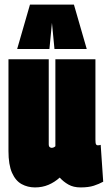

<svg xmlns="http://www.w3.org/2000/svg" viewBox="-20 -809 473 839"><path d="M133 10Q101 10 74.5 -4.5Q48 -19 32.5 -54Q17 -89 17 -149V-550H193V-179Q193 -169 197.5 -166Q202 -163 205 -163Q215 -163 222 -170V-550H397V-199Q397 -183 399.5 -178.5Q402 -174 407 -174Q414 -174 420 -176L431 -15Q413 -5 390 2.5Q367 10 332 10Q301 10 279 -2.5Q257 -15 241 -33Q219 -13 192 -1.5Q165 10 133 10ZM55 -595 111 -789H303L359 -595H218L207 -709L196 -595Z"/></svg>

Font: Georama ExtraCondensed Black
Style: Regular
Weight: 900
Width: 2
Designer: Jean-Baptiste Levee
Foundry: Production Type
Version: Version 1.000